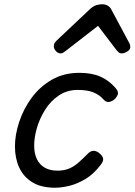

<svg xmlns="http://www.w3.org/2000/svg" viewBox="-20 -860 630 899"><path d="M238 19Q173 19 131.5 -6.5Q90 -32 70 -75.5Q50 -119 50 -175Q50 -228 69.5 -288Q89 -348 127 -400.5Q165 -453 221.5 -486Q278 -519 352 -519Q410 -519 450.5 -501Q491 -483 521 -448Q536 -430 531.5 -417.5Q527 -405 515 -394Q502 -384 489 -382.5Q476 -381 463 -396Q444 -417 416 -428Q388 -439 344 -439Q294 -439 255.5 -413Q217 -387 191.5 -346.5Q166 -306 153 -261.5Q140 -217 140 -178Q140 -142 152.5 -115.5Q165 -89 189.5 -75Q214 -61 248 -61Q282 -61 305.5 -71.5Q329 -82 349.5 -100.5Q370 -119 395 -144Q409 -156 423 -153.5Q437 -151 448 -140Q462 -128 463 -116Q464 -104 452 -89Q419 -45 380.5 -22Q342 1 305 10Q268 19 238 19ZM264 -610Q251 -610 241.5 -621Q232 -632 232 -644Q232 -653 236 -659Q240 -665 244 -669L402 -818Q416 -831 430 -835.5Q444 -840 460 -840Q473 -840 484.5 -833.5Q496 -827 502 -814L584 -661Q588 -654 589 -649Q590 -644 590 -639Q590 -627 575.5 -618.5Q561 -610 551 -610Q541 -610 535.5 -615Q530 -620 525 -626L439 -739L292 -625Q286 -621 279 -615.5Q272 -610 264 -610Z"/></svg>

Font: Playwrite CO
Style: Regular
Weight: 400
Designer: Veronika Burian, José Scaglione
Foundry: TypeTogether
Version: Version 1.000